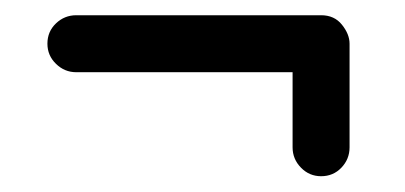

<svg xmlns="http://www.w3.org/2000/svg" viewBox="-20 -379 521 247"><path d="M41 -322.8Q41 -338.4 52 -348.9Q63 -359.4 78.1 -359.4H393.1Q410.2 -359.4 419.9 -347.2Q429.7 -335 429.7 -322.8V-189.5Q429.7 -174.3 419.2 -163.3Q408.7 -152.3 393.1 -152.3Q377.9 -152.3 367.2 -163.3Q356.4 -174.3 356.4 -189.5V-286.1H78.1Q63 -286.1 52 -296.9Q41 -307.6 41 -322.8Z"/></svg>

Font: Mikhak-DS2-FD Regular
Style: Regular
Weight: 400
Designer: Amin Abedi
Version: Version 3.4